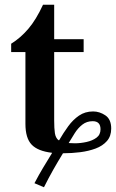

<svg xmlns="http://www.w3.org/2000/svg" viewBox="-20 -633 489 808"><path d="M246 12Q245 12 245 12Q223 48 204 81.5Q185 115 165 155L125 138Q145 100 161 73.5Q177 47 199 11V10Q139 3 113 -24.5Q87 -52 87 -112V-414H27V-449Q66 -473 99 -511.5Q132 -550 161 -613H208V-468H332V-414H208V-126Q208 -92 211 -72.5Q214 -53 226 -43H229Q247 -74 267 -101.5Q287 -129 312.5 -146.5Q338 -164 372 -164Q399 -164 423.5 -147.5Q448 -131 448 -92Q448 -60 430 -39.5Q412 -19 382.5 -8Q353 3 317.5 7.5Q282 12 246 12ZM269 -31Q280 -30 295 -30Q319 -30 344 -35.5Q369 -41 386 -53.5Q403 -66 403 -89Q403 -123 370 -123Q345 -123 326.5 -108.5Q308 -94 294.5 -72.5Q281 -51 269 -31Z"/></svg>

Font: STIX Two Text SemiBold
Style: Regular
Weight: 600
Designer: Ross Mills, John Hudson & Paul Hanslow, Tiro Typeworks Ltd; with prior portions MicroPress Inc., and Coen Hoffman.
Foundry: Tiro Typeworks Ltd
Version: Version 2.13 b171